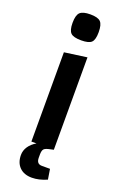

<svg xmlns="http://www.w3.org/2000/svg" viewBox="-170 -766 625 988"><g transform="rotate(20 142.5 -272.5)"><path d="M71 -647Q71 -689 86.5 -704Q102 -719 143 -719Q184 -719 199 -704Q214 -689 214 -647Q214 -606 199.5 -591.5Q185 -577 143 -577Q101 -577 86 -591.5Q71 -606 71 -647ZM228 155Q185 174 146 174Q103 174 78.5 149.5Q54 125 54 83Q54 58 68.5 36.5Q83 15 109 0H81V-489L204 -506V0L186 4Q160 9 152.5 17.5Q145 26 145 48V65Q145 99 174 99H219Z"/></g></svg>

Font: Changa Medium
Style: Regular
Weight: 500
Designer: Eduardo Rodriguez Tunni
Foundry: Eduardo Rodriguez Tunni
Version: Version 2.002; ttfautohint (v1.5) -l 8 -r 50 -G 150 -x 14 -H